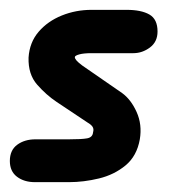

<svg xmlns="http://www.w3.org/2000/svg" viewBox="-30 -370 374 390"><path d="M110 0H41Q19 0 4.5 -11Q-10 -22 -10 -43Q-10 -65 5 -76Q20 -87 42 -87H110Q136 -87 147 -89Q158 -91 159 -101Q161 -108 158 -112.5Q155 -117 148 -121L85 -163Q64 -177 45.5 -198Q27 -219 28 -253Q30 -284 48.5 -305.5Q67 -327 95.5 -338.5Q124 -350 156 -350H227Q257 -350 273.5 -340.5Q290 -331 290 -306Q290 -285 274.5 -273.5Q259 -262 241 -262H156Q140 -262 131 -259.5Q122 -257 122 -254Q122 -251 125.5 -247Q129 -243 137 -237L218 -181Q236 -168 247.5 -142.5Q259 -117 254 -87Q248 -53 225 -34Q202 -15 171 -7.5Q140 0 110 0Z"/></svg>

Font: Edu QLD Beginners
Style: Regular
Weight: 400
Designer: Tina and Corey Anderson
Foundry: Google for Education
Version: Version 1.001